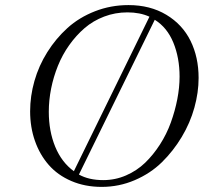

<svg xmlns="http://www.w3.org/2000/svg" viewBox="-20 -731 805 759"><path d="M99.1 -291Q99.1 -351.1 116.2 -411.1Q133.3 -471.2 167 -524.9Q200.7 -578.6 246.8 -620.4Q293 -662.1 355.5 -686.5Q418 -710.9 487.8 -710.9Q573.7 -710.9 637.5 -672.6Q701.2 -634.3 733.2 -569.6Q765.1 -504.9 765.1 -422.9Q765.1 -365.7 748.5 -305.7Q731.9 -245.6 698.5 -189.7Q665 -133.8 619.9 -89.6Q574.7 -45.4 512.7 -18.8Q450.7 7.8 381.8 7.8Q315.9 7.8 262 -15.4Q208 -38.6 172.6 -79.1Q137.2 -119.6 118.2 -173.8Q99.1 -228 99.1 -291ZM172.9 -289.1Q172.9 -212.9 198.2 -151.1Q223.6 -89.4 272 -54.2L570.8 -665Q533.2 -682.1 483.9 -682.1Q435.5 -682.1 391.8 -665.5Q348.1 -648.9 314.7 -620.1Q281.2 -591.3 253.9 -553Q226.6 -514.6 209 -470.9Q191.4 -427.2 182.1 -380.9Q172.9 -334.5 172.9 -289.1ZM292 -41Q331.1 -19 388.2 -19Q435.5 -19 478.3 -37.6Q521 -56.2 553.5 -87.4Q585.9 -118.7 612.3 -159.7Q638.7 -200.7 655.3 -246.6Q671.9 -292.5 680.9 -338.9Q689.9 -385.3 689.9 -428.2Q689.9 -502.4 665.3 -562.5Q640.6 -622.6 591.8 -652.8Z"/></svg>

Font: Dehuti
Style: Italic
Weight: 400
Version: Version 1.2